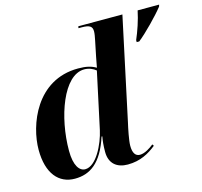

<svg xmlns="http://www.w3.org/2000/svg" viewBox="-110 -880 1061 1010"><g transform="rotate(-15 420.5 -375.0)"><path d="M676 -611V-600H690C733 -634 806 -709 838 -750L841 -760H724C714 -710 694 -652 676 -611ZM177 10C259 10 325 -33 369 -168H373C369 -146 366 -122 366 -85C366 -21 406 10 465 10C534 10 582 -18 622 -50L616 -59C598 -44 566 -23 540 -23C515 -23 502 -43 502 -82C502 -110 515 -173 522 -203L641 -760H401L399 -750H416C460 -750 474 -740 474 -713C474 -701 471 -684 467 -665L450 -582C448 -570 442 -541 439 -524C414 -539 386 -546 342 -546C113 -546 31 -319 31 -186C31 -56 90 10 177 10ZM242 -24C211 -24 184 -58 184 -140C184 -322 258 -533 372 -533C397 -533 420 -523 435 -510L369 -203C353 -130 302 -24 242 -24Z"/></g></svg>

Font: Noto Serif Display
Style: Bold Italic
Weight: 700
Italic angle: -12°
Designer: Monotype Design Team
Foundry: Monotype Imaging Inc.
Version: Version 2.009